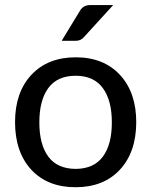

<svg xmlns="http://www.w3.org/2000/svg" viewBox="-20 -746 608 772"><path d="M284.2 -66.9Q357.4 -67.4 393.6 -116.2Q429.7 -165 429.7 -253.9Q429.7 -342.8 393.6 -391.6Q357.4 -441.4 284.2 -441.4Q210.9 -441.4 174.3 -392.1Q138.2 -342.8 138.2 -253.9Q138.2 -165 174.3 -116.2Q210.4 -67.4 284.2 -66.9ZM462.9 -444.3Q528.3 -373 527.8 -253.4Q527.3 -133.8 461.9 -63.5Q396.5 6.8 283.7 6.8Q170.9 6.8 105.5 -64Q40.5 -134.8 40.5 -254.9Q40.5 -375 106.4 -445.3Q172.4 -515.6 284.7 -515.6Q397 -515.6 462.9 -444.3ZM285.2 -582H228L301.8 -703.1Q314.9 -725.6 342.3 -725.6H435.1L317.4 -596.7Q304.7 -582 285.2 -582Z"/></svg>

Font: Lato-Medium
Style: Regular
Weight: 500
Designer: Lukasz Dziedzic
Foundry: tyPoland Lukasz Dziedzic
Version: Version 2.006; 2014-01-15